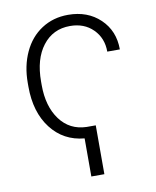

<svg xmlns="http://www.w3.org/2000/svg" viewBox="-81 -601 686 843"><g transform="rotate(-10 261.5 -179.5)"><path d="M315.9 178.7H257.8V8.8Q165 0.5 109.6 -71.5Q54.2 -143.6 54.2 -257.3V-274.4Q54.2 -350.1 82.3 -410.6Q110.4 -471.2 161.9 -504.6Q213.4 -538.1 279.8 -538.1Q366.7 -538.1 422.4 -485.1Q478 -432.1 478 -349.1H421.9Q421.9 -409.7 382.3 -449Q342.8 -488.3 279.8 -488.3Q203.6 -488.3 158.2 -429.4Q112.8 -370.6 112.8 -270V-253.9Q112.8 -159.2 156.5 -100.1Q200.2 -41 275.4 -39.1H315.9Z"/></g></svg>

Font: SteelSelectRoboto
Style: Regular
Weight: 300
Designer: Google
Version: Version 2.137; 2017